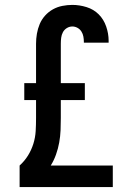

<svg xmlns="http://www.w3.org/2000/svg" viewBox="-20 -763 540 783"><path d="M60 0V-88Q80 -106 94 -128.5Q108 -151 116 -176.5Q124 -202 125.5 -228.5Q127 -255 127 -282V-355H79V-424H127V-585Q127 -605 130.5 -625.5Q134 -646 142 -665Q150 -684 164 -699.5Q178 -715 196 -725Q214 -735 234.5 -739Q255 -743 275 -743Q304 -743 333 -734Q362 -725 382.5 -704.5Q403 -684 413 -655Q423 -626 423 -597Q423 -595 423 -593Q423 -591 423 -589H322Q322 -590 322 -591Q322 -592 322 -592Q322 -603 320 -614Q318 -625 312 -634.5Q306 -644 296 -649.5Q286 -655 275 -655Q263 -655 252.5 -648.5Q242 -642 236.5 -631.5Q231 -621 229.5 -609Q228 -597 228 -585V-424H326V-355H228V-282Q228 -257 227 -232Q226 -207 221.5 -182Q217 -157 208.5 -133Q200 -109 187 -88H440V0Z"/></svg>

Font: Zed Sans Semibold
Style: Regular
Weight: 600
Designer: Belleve Invis
Foundry: Belleve Invis
Version: Version 1.0.0; ttfautohint (v1.8.4)